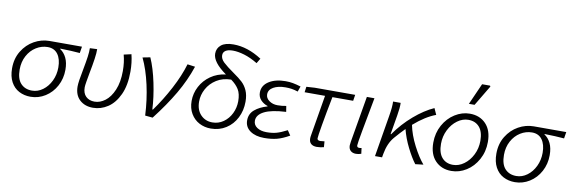

<svg xmlns="http://www.w3.org/2000/svg" viewBox="-57 -1309 5373 1796"><g transform="rotate(10 2629.5 -411.5)"><path d="M50 -220Q50 -313 93.5 -384Q137 -455 206 -493.5Q275 -532 351 -532H659L649 -470Q569 -477 462 -479V-475Q500 -450 522 -404.5Q544 -359 544 -292Q544 -208 506.5 -138Q469 -68 404.5 -27.5Q340 13 265 13Q205 13 156 -12.5Q107 -38 78.5 -90.5Q50 -143 50 -220ZM475 -302Q475 -381 441.5 -427Q408 -473 345 -473Q287 -473 235.5 -441Q184 -409 153 -351.5Q122 -294 122 -221Q122 -132 162 -89Q202 -46 269 -46Q324 -46 371.5 -81Q419 -116 447 -174.5Q475 -233 475 -302Z M683 -159Q683 -203 707 -323Q722 -402 728.5 -449.5Q735 -497 734 -531L803 -534Q804 -499 795.5 -440Q787 -381 771 -299Q763 -256 756.5 -217Q750 -178 750 -162Q750 -106 781 -76Q812 -46 863 -46Q915 -46 963.5 -82.5Q1012 -119 1043.5 -193.5Q1075 -268 1075 -374Q1075 -457 1056 -527L1127 -543Q1146 -467 1146 -380Q1146 -250 1105 -161.5Q1064 -73 998.5 -30Q933 13 858 13Q780 13 731.5 -32.5Q683 -78 683 -159Z M1234 -531 1306 -545Q1348 -450 1376 -315.5Q1404 -181 1409 -68H1415Q1494 -177 1560.5 -303Q1627 -429 1660 -541L1733 -531Q1688 -396 1612 -266Q1536 -136 1425 7L1353 0Q1346 -148 1315 -287.5Q1284 -427 1234 -531Z M1757 -211Q1757 -283 1791 -348Q1825 -413 1887 -456.5Q1949 -500 2030 -510Q1897 -604 1897 -685Q1897 -736 1935.5 -767.5Q1974 -799 2052 -799Q2186 -799 2322 -711L2294 -664Q2226 -705 2165.5 -723Q2105 -741 2057 -741Q2011 -741 1987.5 -725.5Q1964 -710 1964 -682Q1964 -647 1996.5 -616Q2029 -585 2102 -534Q2153 -499 2184.5 -469.5Q2216 -440 2235.5 -396.5Q2255 -353 2255 -290Q2255 -207 2220 -137.5Q2185 -68 2121.5 -27.5Q2058 13 1977 13Q1918 13 1868 -13Q1818 -39 1787.5 -90Q1757 -141 1757 -211ZM1982 -46Q2040 -46 2087 -79Q2134 -112 2160.5 -166.5Q2187 -221 2187 -283Q2187 -353 2161.5 -394.5Q2136 -436 2087 -471Q2008 -470 1949 -433Q1890 -396 1858.5 -338Q1827 -280 1827 -217Q1827 -138 1871 -92Q1915 -46 1982 -46Z M2300 -122Q2300 -184 2346 -223Q2392 -262 2465 -283V-287Q2425 -300 2398.5 -329Q2372 -358 2372 -399Q2372 -466 2433.5 -505.5Q2495 -545 2592 -545Q2629 -545 2661.5 -539Q2694 -533 2737 -520L2719 -469Q2685 -480 2659 -484Q2633 -488 2601 -488Q2531 -488 2486.5 -463Q2442 -438 2442 -394Q2442 -358 2475.5 -334Q2509 -310 2555 -310Q2599 -310 2637 -318L2646 -263Q2508 -256 2440 -221.5Q2372 -187 2372 -131Q2372 -91 2407 -67.5Q2442 -44 2498 -44Q2550 -44 2590.5 -55Q2631 -66 2691 -97L2722 -51Q2657 -14 2605 -0.5Q2553 13 2484 13Q2402 13 2351 -23Q2300 -59 2300 -122Z M2910 -59Q2910 -71 2914 -93L2978 -474H2784L2791 -527L2871 -532H3254L3245 -474H3048Q3016 -311 2997 -200Q2978 -89 2978 -70Q2978 -60 2986 -55Q2994 -50 3006 -50Q3019 -50 3047 -54L3051 1Q3033 5 3017.5 7.5Q3002 10 2984 10Q2949 10 2929.5 -7Q2910 -24 2910 -59Z M3286 -58Q3286 -69 3290 -93L3365 -532H3437L3429 -489Q3399 -330 3377 -209.5Q3355 -89 3355 -70Q3355 -50 3378 -50Q3389 -50 3399 -53L3406 1Q3381 10 3356 10Q3324 10 3305 -7.5Q3286 -25 3286 -58Z M3614 -532H3686Q3688 -486 3675 -411L3644 -228H3649Q3723 -334 3818.5 -416Q3914 -498 4006 -539L4033 -479Q3935 -443 3826 -348Q3844 -256 3895 -157Q3946 -58 3996 0L3920 9Q3880 -43 3837 -129Q3794 -215 3773 -299Q3730 -256 3680 -198Q3627 -136 3609 -34L3603 0H3536L3601 -390Q3617 -483 3614 -532Z M4051 -219Q4051 -311 4092 -385.5Q4133 -460 4200.5 -502.5Q4268 -545 4342 -545Q4437 -545 4495 -484Q4553 -423 4553 -313Q4553 -221 4512 -146Q4471 -71 4404 -29Q4337 13 4262 13Q4168 13 4109.5 -48Q4051 -109 4051 -219ZM4482 -311Q4482 -397 4443.5 -441.5Q4405 -486 4338 -486Q4284 -486 4234.5 -450Q4185 -414 4154.5 -353Q4124 -292 4124 -221Q4124 -135 4162.5 -90.5Q4201 -46 4267 -46Q4322 -46 4371.5 -82Q4421 -118 4451.5 -179Q4482 -240 4482 -311ZM4406 -836H4481L4486 -828L4370 -634H4316Z M4650 -220Q4650 -313 4693.5 -384Q4737 -455 4806 -493.5Q4875 -532 4951 -532H5259L5249 -470Q5169 -477 5062 -479V-475Q5100 -450 5122 -404.5Q5144 -359 5144 -292Q5144 -208 5106.5 -138Q5069 -68 5004.5 -27.5Q4940 13 4865 13Q4805 13 4756 -12.5Q4707 -38 4678.5 -90.5Q4650 -143 4650 -220ZM5075 -302Q5075 -381 5041.5 -427Q5008 -473 4945 -473Q4887 -473 4835.5 -441Q4784 -409 4753 -351.5Q4722 -294 4722 -221Q4722 -132 4762 -89Q4802 -46 4869 -46Q4924 -46 4971.5 -81Q5019 -116 5047 -174.5Q5075 -233 5075 -302Z"/></g></svg>

Font: Nebula Sans Book
Style: Regular
Weight: 400
Italic angle: -9°
Designer: Paul D. Hunt for Adobe (as Source Sans)
Foundry: Nebula Entertainment & Broadcasting LLC
Version: Version 1.010